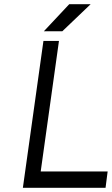

<svg xmlns="http://www.w3.org/2000/svg" viewBox="-20 -895 533 915"><path d="M189 -746H277L412 -875H310ZM89 0H483L493 -78H174L261 -700H187Z"/></svg>

Font: Unageo
Style: Regular-Italic
Weight: 400
Designer: Richard Sepsi
Foundry: Richard Sepsi
Version: Version 2.000